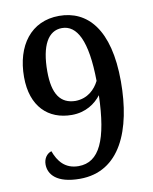

<svg xmlns="http://www.w3.org/2000/svg" viewBox="-83 -787 685 860"><g transform="rotate(-10 259.5 -356.5)"><path d="M211 11C394 11 467 -167 467 -387C467 -625 373 -724 245 -724C117 -724 43 -624 43 -481C43 -347 118 -277 225 -277C289 -277 333 -309 359 -343C353 -142 310 -46 215 -46C153 -46 123 -86 106 -133C84 -126 70 -105 70 -79C70 -34 105 11 211 11ZM252 -336C184 -337 150 -384 150 -488C150 -605 185 -668 248 -668C316 -668 358 -592 360 -408C342 -372 308 -337 252 -336Z"/></g></svg>

Font: Noto Serif Hebrew SemiCondensed Medium
Style: Regular
Weight: 500
Width: 4
Designer: Monotype Design Team
Foundry: Monotype Imaging Inc.
Version: Version 2.004